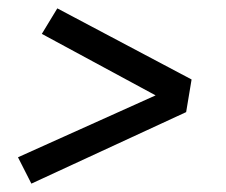

<svg xmlns="http://www.w3.org/2000/svg" viewBox="-20 -569 540 459"><path d="M55 -130 23 -193 352 -341 80 -488 117 -549 438 -379 425 -301Z"/></svg>

Font: Iosevka Slab Oblique
Style: Regular
Weight: 400
Italic angle: -9°
Monospace: yes
Designer: Belleve Invis
Foundry: Belleve Invis
Version: Version 11.1.1; ttfautohint (v1.8.3)